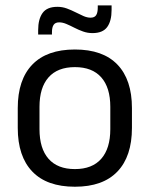

<svg xmlns="http://www.w3.org/2000/svg" viewBox="-20 -686 560 718"><path d="M260.1 12.3Q155.2 12.3 100.8 -44.5Q46.4 -101.2 46.4 -207.7V-281.9Q46.4 -388 100.9 -444.5Q155.3 -500.9 260.1 -500.9Q364.9 -500.9 419.1 -444.5Q473.4 -388 473.4 -281.9V-207.7Q473.4 -101.2 419.1 -44.5Q364.9 12.3 260.1 12.3ZM260.1 -53.7Q324.8 -53.7 358.6 -92.2Q392.5 -130.7 392.5 -203V-286.6Q392.5 -358.5 358.7 -396.7Q324.9 -435 260.1 -435Q195.3 -435 161.5 -396.7Q127.7 -358.5 127.7 -286.6V-203Q127.7 -130.7 161.5 -92.2Q195.3 -53.7 260.1 -53.7ZM325.7 -562.2Q307.6 -562.2 290.7 -568.2Q273.8 -574.2 258.1 -582.3Q242.4 -590.4 228.2 -596.4Q214 -602.4 201.3 -602.4Q186.9 -602.4 180.6 -593.2Q174.3 -584.1 174.3 -565.4V-556.9H122.7V-573.3Q122.7 -614.4 139.2 -637.4Q155.7 -660.5 194.7 -660.5Q213.1 -660.5 230 -654.3Q246.8 -648.1 262.3 -640.2Q277.8 -632.3 291.9 -626.1Q306 -619.9 318.6 -619.9Q333.5 -619.9 339.5 -629.2Q345.6 -638.5 345.6 -657.3V-665.7H397.3V-648.8Q397.3 -607.4 380.8 -584.8Q364.3 -562.2 325.7 -562.2Z"/></svg>

Font: Anek Kannada Medium
Style: Regular
Weight: 500
Designer: Vaishnavi Murthy, Maithili Shingre (Kannada) & Yesha Goshar (Latin)
Foundry: Ek Type
Version: Version 1.003